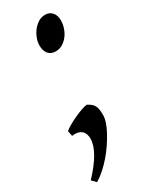

<svg xmlns="http://www.w3.org/2000/svg" viewBox="-177 -507 545 694"><g transform="rotate(-30 95.5 -160.0)"><path d="M187 -422.9Q187 -408.2 181.9 -392.6Q176.8 -377 167.5 -364.3Q158.2 -351.6 145 -343.3Q131.8 -335 115.2 -335Q95.2 -335 84.7 -347.9Q74.2 -360.8 74.2 -382.8Q74.2 -396.5 79.8 -411.9Q85.4 -427.2 95.2 -439.9Q105 -452.6 118.2 -460.9Q131.3 -469.2 147 -469.2Q165 -469.2 176 -456.8Q187 -444.3 187 -422.9ZM147.9 -49.8Q147.9 -37.1 142.3 -20.5Q136.7 -3.9 126.7 14.6Q116.7 33.2 103.5 52.7Q90.3 72.3 74.7 90.3Q59.1 108.4 42 123.5Q24.9 138.7 7.8 148.9L-8.8 131.8Q65.9 52.7 65.9 0Q65.9 -8.8 63.2 -17.3Q60.5 -25.9 54.4 -31.7Q48.3 -37.6 38.3 -40.3Q28.3 -43 13.2 -41L8.8 -63Q14.2 -68.8 28.6 -77.1Q43 -85.4 59.8 -93.3Q76.7 -101.1 92.5 -106.7Q108.4 -112.3 116.2 -111.8Q125 -106.9 130.9 -102.3Q136.7 -97.7 140.6 -91.1Q144.5 -84.5 146.2 -74.7Q147.9 -64.9 147.9 -49.8Z"/></g></svg>

Font: Gentium Plus
Style: Italic
Weight: 400
Italic angle: -8°
Designer: J. Victor Gaultney, Annie Olsen, Iska Routamaa
Foundry: SIL International
Version: Version 1.510